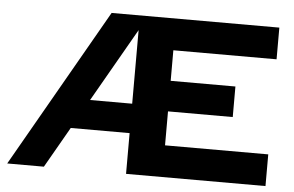

<svg xmlns="http://www.w3.org/2000/svg" viewBox="-50 -772 1296 845"><g transform="rotate(5 598.0 -350.0)"><path d="M1151 -140V0H535V-180H275L172 0H10L410 -700H1151V-560H695V-425H981V-290H695V-140ZM349 -310H535V-635Z"/></g></svg>

Font: Copperplate Sans CC
Style: Bold
Weight: 700
Designer: indestructible type*
Foundry: Cowboy Collective
Version: Version 1.000